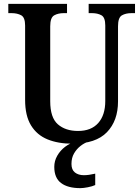

<svg xmlns="http://www.w3.org/2000/svg" viewBox="-20 -734 721 994"><path d="M356 10Q281 10 226 -12.5Q171 -35 140.5 -85Q110 -135 110 -217V-602Q110 -644 89.5 -655Q69 -666 40 -666H23V-714H327V-666H310Q281 -666 260.5 -654.5Q240 -643 240 -598V-210Q240 -125 279.5 -90.5Q319 -56 384 -56Q452 -56 488.5 -97Q525 -138 525 -211V-602Q525 -644 505 -655Q485 -666 456 -666H439V-714H679V-666H661Q631 -666 611 -654.5Q591 -643 591 -598V-209Q591 -109 533.5 -49.5Q476 10 356 10ZM396 240Q331 240 296 213.5Q261 187 261 130Q261 99 276.5 72Q292 45 317 26Q342 7 371 0H436Q417 6 397 21.5Q377 37 363.5 60Q350 83 350 115Q350 145 368 159Q386 173 414 173Q427 173 441.5 171Q456 169 473 165V224Q458 231 434.5 235.5Q411 240 396 240Z"/></svg>

Font: Noto Serif Myanmar SemiCondensed SemiBold
Style: Regular
Weight: 600
Width: 4
Designer: Ben Mitchell and the Monotype Design Team
Foundry: Monotype Imaging Inc.
Version: Version 2.106; ttfautohint (v1.8.4.7-5d5b)